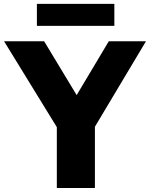

<svg xmlns="http://www.w3.org/2000/svg" viewBox="-50 -948 756 968"><path d="M686 -740 428.5 -309V0H236.5V-307L-29.5 -740H172.5L336.5 -468.5L498.5 -740ZM136 -817.5V-928.5H526.5V-817.5Z"/></svg>

Font: Encode Sans ExtraBold
Style: Regular
Weight: 800
Designer: Multiple Designers
Foundry: Impallari Type
Version: Version 2.000